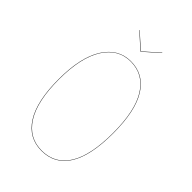

<svg xmlns="http://www.w3.org/2000/svg" viewBox="-248 -948 1059 1059"><g transform="rotate(45 282.0 -418.0)"><path d="M370.1 -845.2 372.1 -844.2 283.2 -765.1H280.8L192.9 -844.2L194.8 -845.2L282.2 -767.1ZM282.2 -689.9Q383.3 -689.9 438.7 -602.3Q494.1 -514.6 494.1 -339.8Q494.1 -165.5 440.2 -78.4Q386.2 8.8 282.2 8.8Q181.6 8.8 125.7 -78.6Q69.8 -166 69.8 -337.9Q69.8 -509.3 127.2 -599.6Q184.6 -689.9 282.2 -689.9ZM282.2 -688Q185.1 -688 128.4 -597.9Q71.8 -507.8 71.8 -337.9Q71.8 -167.5 127.2 -80.3Q182.6 6.8 282.2 6.8Q385.3 6.8 438.7 -79.8Q492.2 -166.5 492.2 -339.8Q492.2 -513.2 437.3 -600.6Q382.3 -688 282.2 -688Z"/></g></svg>

Font: Fira Sans Compressed Two
Style: Regular
Weight: 100
Width: 1
Designer: Carrois Corporate & Edenspiekermann AG
Foundry: Carrois Corporate GbR & Edenspiekermann AG
Version: Version 4.203;PS 004.203;hotconv 1.0.88;makeotf.lib2.5.64775